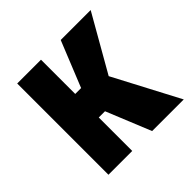

<svg xmlns="http://www.w3.org/2000/svg" viewBox="-141 -657 786 786"><g transform="rotate(-45 252.0 -264.0)"><path d="M233.9 -193.8H197.8V0H60.1V-528.3H197.8V-330.1H231.9L312 -528.3H485.4L346.2 -284.7L496.1 0H313Z"/></g></svg>

Font: Roboto Condensed
Style: Bold
Weight: 700
Designer: Google
Version: Version 2.134; 2016